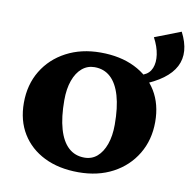

<svg xmlns="http://www.w3.org/2000/svg" viewBox="-77 -738 833 830"><g transform="rotate(10 340.0 -323.0)"><path d="M319.8 15.2Q233.4 15.2 169.8 -16.3Q106.2 -47.8 71.1 -105Q36 -162.2 36 -239.8Q36 -319.8 73 -380.9Q110 -442 175.6 -476.6Q241.2 -511.2 325.8 -511.2Q412.4 -511.2 476.3 -479.7Q540.2 -448.2 574.9 -391.1Q609.6 -334 609.6 -256.2Q609.6 -177.2 572.6 -115.6Q535.6 -54 470.5 -19.4Q405.4 15.2 319.8 15.2ZM334.6 -51.6Q366.8 -51.6 390 -71.6Q413.2 -91.6 426.3 -128.2Q439.4 -164.8 439.4 -214.4Q439.4 -289.8 424.5 -341Q409.6 -392.2 381.1 -418.3Q352.6 -444.4 311 -444.4Q279.6 -444.4 256 -424.4Q232.4 -404.4 219.3 -367.8Q206.2 -331.2 206.2 -281.6Q206.2 -206.4 221.1 -155.1Q236 -103.8 264.5 -77.7Q293 -51.6 334.6 -51.6ZM540.4 -616.4 654.8 -660.8Q742.8 -490.6 523.4 -406.6L471.4 -386.6V-427.8L525 -450.2Q550.2 -460.4 560.3 -485.2Q570.4 -510 565.5 -544.3Q560.6 -578.6 540.4 -616.4Z"/></g></svg>

Font: Platypi Light
Style: Regular
Weight: 300
Designer: David Sargent
Foundry: Bolt Cutter Type
Version: Version 1.200